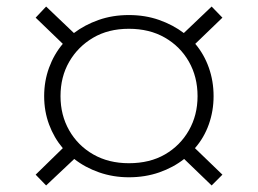

<svg xmlns="http://www.w3.org/2000/svg" viewBox="-20 -539 788 587"><path d="M121 28 89 -5 172 -86Q145 -118 130 -158.5Q115 -199 115 -245Q115 -291 130 -332Q145 -373 172 -405L89 -485L121 -519L206 -438Q239 -463 281.5 -478Q324 -493 374 -493Q424 -493 466.5 -478Q509 -463 542 -438L627 -519L660 -485L577 -405Q604 -373 618.5 -332Q633 -291 633 -245Q633 -200 618.5 -159Q604 -118 576 -86L660 -5L627 28L543 -53Q510 -27 467 -12Q424 3 374 3Q326 3 283 -12Q240 -27 207 -53ZM374 -40Q438 -40 484.5 -67Q531 -94 557.5 -140.5Q584 -187 584 -245Q584 -304 557.5 -350.5Q531 -397 484 -424Q437 -451 374 -451Q311 -451 264.5 -423.5Q218 -396 191.5 -350Q165 -304 165 -245Q165 -187 191.5 -140.5Q218 -94 265 -67Q312 -40 374 -40Z"/></svg>

Font: Nunito Sans 10pt Expanded ExtraLight
Style: Regular
Weight: 250
Width: 7
Designer: Vernon Adams
Foundry: Vernon Adams
Version: Version 3.101;gftools[0.9.27]